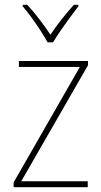

<svg xmlns="http://www.w3.org/2000/svg" viewBox="-20 -783 423 803"><path d="M347 0H37V-20L314 -503H59V-528H348V-510L69 -25H347ZM179 -606Q167 -628 148.5 -656.5Q130 -685 110.5 -711.5Q91 -738 75 -757V-763H94Q119 -736 145 -702Q171 -668 191 -638Q211 -668 236.5 -700.5Q262 -733 289 -763H308V-757Q292 -736 272 -709Q252 -682 233.5 -655Q215 -628 202 -606Z"/></svg>

Font: Noto Sans Khmer SemiCondensed Thin
Style: Regular
Weight: 250
Width: 4
Designer: Danh Hong and the Monotype Design Team
Foundry: Monotype Imaging Inc.
Version: Version 2.004